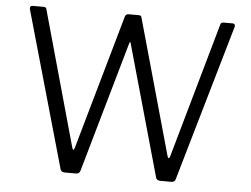

<svg xmlns="http://www.w3.org/2000/svg" viewBox="-52 -807 1139 873"><g transform="rotate(5 517.5 -371.0)"><path d="M975 -742Q982 -742 984.5 -738Q987 -734 986 -728L779 -13Q775 0 760 0H711Q694 0 690 -12L521 -612Q520 -617 518.5 -617Q517 -617 515 -612L344 -13Q340 0 325 0H275Q258 0 254 -12L51 -727Q50 -734 53 -738Q56 -742 63 -742H111Q118 -742 121.5 -740Q125 -738 126 -732L298 -116Q301 -106 304 -106.5Q307 -107 310 -117L485 -733Q487 -736 490 -739Q493 -742 501 -742H545Q553 -742 556 -740Q559 -738 560 -732L733 -115Q736 -106 739 -106Q742 -106 745 -115L920 -733Q921 -738 925 -740Q929 -742 935 -742H975Z"/></g></svg>

Font: Libre Franklin Light
Style: Regular
Weight: 300
Designer: Pablo Impallari, Rodrigo Fuenzalida, Nhung Nguyen
Foundry: Impallari Type
Version: Version 3.000